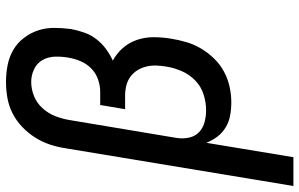

<svg xmlns="http://www.w3.org/2000/svg" viewBox="-199 -584 998 640"><g transform="rotate(-90 300.0 -264.0)"><path d="M0 215 126 -546Q130 -572 138.5 -597.5Q147 -623 162 -646.5Q177 -670 197.5 -689.5Q218 -709 243 -721.5Q268 -734 294.5 -738.5Q321 -743 347 -743Q376 -743 403.5 -737.5Q431 -732 454 -718.5Q477 -705 493.5 -683.5Q510 -662 518.5 -636.5Q527 -611 527 -582.5Q527 -554 523 -525Q519 -504 511.5 -482.5Q504 -461 490 -442.5Q476 -424 457 -410Q438 -396 418 -387Q442 -374 460 -353.5Q478 -333 487 -306.5Q496 -280 496 -251Q496 -222 491 -192Q487 -167 479.5 -141.5Q472 -116 458 -92.5Q444 -69 424.5 -49Q405 -29 380.5 -16Q356 -3 330 2.5Q304 8 279 8Q256 8 234.5 4Q213 0 195 -11Q177 -22 164.5 -38.5Q152 -55 144 -75L96 215ZM253 -76Q279 -76 305.5 -84.5Q332 -93 352 -112.5Q372 -132 383 -157.5Q394 -183 398 -208Q401 -226 401.5 -243Q402 -260 398 -276Q394 -292 385.5 -305.5Q377 -319 364 -328.5Q351 -338 334.5 -342Q318 -346 301 -346H256L270 -429H315Q335 -429 356 -436.5Q377 -444 392.5 -459.5Q408 -475 416.5 -495.5Q425 -516 428 -536Q432 -559 431 -581.5Q430 -604 419.5 -622Q409 -640 389 -649.5Q369 -659 347 -659Q323 -659 299.5 -649.5Q276 -640 259 -621Q242 -602 233 -579Q224 -556 220 -532L160 -173Q157 -152 161.5 -132Q166 -112 180 -99Q194 -86 213.5 -81Q233 -76 253 -76Z"/></g></svg>

Font: Iosevka Etoile Medium
Style: Italic
Weight: 500
Italic angle: -9°
Designer: Belleve Invis
Foundry: Belleve Invis
Version: Version 22.1.2; ttfautohint (v1.8.4)